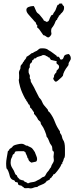

<svg xmlns="http://www.w3.org/2000/svg" viewBox="-20 -1052 437 1084"><path d="M300.8 -731.4 307.6 -732.4Q311.5 -732.4 311.5 -730.5Q317.4 -726.6 318.4 -721.2Q319.3 -715.8 326.2 -715.8Q335 -715.8 338.4 -726.1Q341.8 -736.3 344.7 -739.3Q347.7 -742.2 355.5 -744.6Q363.3 -747.1 366.7 -747.1Q370.1 -747.1 375 -739.3Q379.9 -731.4 379.9 -723.1Q379.9 -714.8 375 -709Q366.2 -696.3 367.2 -690.4Q368.2 -684.6 363.3 -679.7Q337.9 -647.5 335 -624L327.1 -615.2Q301.8 -590.8 295.9 -590.8Q290 -590.8 285.2 -598.6Q280.3 -606.4 280.3 -608.4Q280.3 -610.4 282.7 -613.8Q285.2 -617.2 285.2 -621.1Q283.2 -628.9 298.8 -644.5V-650.4Q298.8 -653.3 306.2 -659.7Q313.5 -666 313.5 -674.8Q313.5 -683.6 306.2 -688Q298.8 -692.4 298.8 -697.3Q298.8 -702.1 300.8 -706.1Q270.5 -713.9 267.6 -713.9L260.7 -723.6Q260.7 -725.6 258.8 -727.1Q256.8 -728.5 254.9 -728Q252.9 -727.5 251 -730.5Q249 -730.5 249 -731.4Q249 -732.4 247.1 -733.9Q245.1 -735.4 243.2 -734.9Q241.2 -734.4 236.3 -739.3Q230.5 -741.2 225.1 -741.2Q219.7 -741.2 218.3 -739.7Q216.8 -738.3 212.9 -736.8Q209 -735.4 202.6 -733.9Q196.3 -732.4 190.4 -730Q184.6 -727.5 184.6 -725.1Q184.6 -722.7 178.2 -722.7Q171.9 -722.7 169.4 -716.3Q167 -710 161.1 -711.9V-709Q162.1 -701.2 156.7 -697.8Q151.4 -694.3 149.4 -689.5Q147.5 -684.6 147.9 -679.7Q148.4 -674.8 147.9 -672.4Q147.5 -669.9 145.5 -668Q141.6 -664.1 141.6 -654.3V-644.5Q141.6 -640.6 144 -636.2Q146.5 -631.8 147.9 -627.4Q149.4 -623 148.4 -617.7Q147.5 -612.3 148.9 -608.9Q150.4 -605.5 151.9 -604Q153.3 -602.5 153.3 -601.6V-593.8Q153.3 -590.8 163.1 -574.7Q172.9 -558.6 180.7 -541L201.2 -501Q205.1 -496.1 208.5 -492.7Q211.9 -489.3 214.8 -483.4Q217.8 -477.5 220.7 -470.7Q223.6 -463.9 228.5 -458Q233.4 -452.1 239.3 -445.3Q251 -433.6 251 -428.7Q251 -423.8 260.7 -417Q279.3 -392.6 290 -363.8Q300.8 -335 318.4 -310.5V-307.6Q317.4 -302.7 320.8 -298.8Q324.2 -294.9 326.7 -290Q329.1 -285.2 330.1 -278.8Q331.1 -272.5 333 -268.6Q335 -264.6 335.9 -262.7Q346.7 -249 346.7 -213.9V-180.7Q346.7 -170.9 344.7 -163.1L340.8 -157.2Q336.9 -139.6 332 -135.7Q331.1 -133.8 331.5 -132.8Q332 -131.8 332 -129.9V-127.9L328.1 -127L321.3 -112.3Q315.4 -101.6 303.7 -86.9Q292 -72.3 288.6 -69.8Q285.2 -67.4 283.2 -67.4Q281.2 -67.4 279.8 -65.4Q278.3 -63.5 278.8 -61Q279.3 -58.6 274.4 -56.6Q272.5 -54.7 272.5 -52.7Q272.5 -50.8 268.1 -48.3Q263.7 -45.9 262.2 -43.9Q260.7 -42 260.7 -40Q260.7 -38.1 258.8 -36.1Q253.9 -37.1 252.4 -33.7Q251 -30.3 245.1 -32.2Q238.3 -17.6 216.3 -9.8Q194.3 -2 190.4 3.9H187.5Q177.7 3.9 169.4 7.8Q161.1 11.7 152.3 11.7L139.6 9.8L125 10.7L117.2 9.8Q113.3 4.9 109.4 2.9Q105.5 1 100.6 -3.9Q97.7 -4.9 92.8 -5.4Q87.9 -5.9 85.9 -8.8Q81.1 -8.8 81.5 -13.7Q82 -18.6 80.1 -21.5Q75.2 -23.4 65.4 -25.4Q63.5 -34.2 55.7 -35.2Q42 -39.1 36.1 -54.7Q27.3 -92.8 16.6 -101.6Q14.6 -115.2 14.6 -128.9Q14.6 -142.6 18.1 -161.6Q21.5 -180.7 24.4 -198.2Q25.4 -200.2 28.3 -201.7Q31.2 -203.1 32.2 -205.1V-209Q35.2 -211.9 38.6 -213.9Q42 -215.8 45.4 -218.3Q48.8 -220.7 50.8 -224.1Q52.7 -227.5 58.1 -230.5Q63.5 -233.4 77.6 -236.8Q91.8 -240.2 100.6 -240.2Q109.4 -240.2 114.7 -237.3Q120.1 -234.4 125 -231.4Q129.9 -228.5 132.8 -229.5Q135.7 -230.5 137.7 -227.5Q159.2 -218.8 163.6 -211.9Q168 -205.1 169.9 -203.6Q171.9 -202.1 171.4 -200.7Q170.9 -199.2 171.9 -198.2L175.8 -196.3Q176.8 -194.3 178.7 -188Q180.7 -181.6 185.1 -171.9Q189.5 -162.1 189.5 -153.3Q189.5 -144.5 183.6 -139.6Q176.8 -137.7 170.4 -136.7Q164.1 -135.7 157.2 -133.8Q139.6 -143.6 139.6 -156.2V-157.2L135.7 -159.2Q132.8 -172.9 128.9 -178.7Q125 -184.6 124 -192.4Q118.2 -192.4 117.2 -198.2H81.1Q63.5 -198.2 63.5 -191.4Q63.5 -189.5 61.5 -185.5Q50.8 -178.7 50.8 -174.3Q50.8 -169.9 45.4 -160.2Q40 -150.4 40 -133.8Q40 -117.2 49.8 -102.5Q59.6 -87.9 63 -77.1Q66.4 -66.4 70.3 -64.9Q74.2 -63.5 75.7 -60.5Q77.1 -57.6 77.1 -56.2Q77.1 -54.7 79.1 -51.8Q81.1 -48.8 85 -45.9Q88.9 -43 91.8 -38.1H92.8Q97.7 -38.1 101.1 -35.6Q104.5 -33.2 111.3 -34.2Q115.2 -27.3 123 -24.9Q130.9 -22.5 137.7 -16.6Q149.4 -22.5 161.1 -23.4Q172.9 -24.4 180.2 -27.8Q187.5 -31.2 189.9 -33.2Q192.4 -35.2 197.8 -37.1Q203.1 -39.1 208 -43Q212.9 -46.9 217.3 -49.8Q221.7 -52.7 225.1 -53.2Q228.5 -53.7 231.9 -56.6Q235.4 -59.6 239.7 -68.4Q244.1 -77.1 247.6 -80.6Q251 -84 254.4 -88.4Q257.8 -92.8 260.3 -97.7Q262.7 -102.5 267.6 -107.4Q270.5 -120.1 277.3 -129.4Q284.2 -138.7 284.2 -147.5L282.2 -167L284.2 -188.5Q284.2 -196.3 282.2 -197.3Q275.4 -198.2 275.4 -211.4Q275.4 -224.6 270.5 -230.5Q265.6 -236.3 262.2 -242.7Q258.8 -249 254.9 -260.7Q251 -272.5 243.2 -280.3Q243.2 -288.1 233.9 -311Q224.6 -334 216.8 -343.3Q209 -352.5 209 -363.3Q207 -365.2 202.1 -369.6Q197.3 -374 195.3 -376Q187.5 -393.6 171.9 -409.2V-418Q166 -424.8 161.6 -432.6Q157.2 -440.4 149.4 -445.3L150.4 -447.3L146.5 -460L145.5 -460.9L141.6 -462.9L133.8 -477.5Q131.8 -480.5 130.4 -481.4Q128.9 -482.4 127.9 -484.4V-489.3L124 -491.2Q101.6 -532.2 93.8 -561Q85.9 -589.8 85.9 -600.6L87.9 -609.4V-627.9Q85.9 -643.6 88.4 -650.4Q90.8 -657.2 91.8 -657.7Q92.8 -658.2 94.2 -662.1Q95.7 -666 95.7 -672.9Q95.7 -679.7 98.1 -683.1Q100.6 -686.5 105 -691.4Q109.4 -696.3 109.4 -699.2Q109.4 -702.1 115.2 -705.1V-708Q120.1 -714.8 124 -718.8Q127.9 -722.7 129.9 -731.4Q134.8 -733.4 139.2 -736.8Q143.6 -740.2 147.5 -742.7Q151.4 -745.1 155.3 -749Q159.2 -752.9 162.6 -752.4Q166 -752 171.9 -757.8L188.5 -765.6Q198.2 -773.4 201.7 -776.4Q205.1 -779.3 218.8 -779.3Q243.2 -779.3 252.9 -769.5Q267.6 -761.7 281.7 -750.5Q295.9 -739.3 298.8 -737.8Q301.8 -736.3 300.8 -731.4ZM268.6 -876 270.5 -861.3Q270.5 -856.4 264.2 -848.6Q257.8 -840.8 252 -840.8Q246.1 -840.8 239.7 -846.7Q233.4 -852.5 224.6 -853.5Q222.7 -856.4 217.8 -863.3Q199.2 -892.6 190.4 -896.5L189.5 -899.4Q189.5 -903.3 191.4 -907.2Q186.5 -911.1 184.6 -916.5Q182.6 -921.9 180.7 -926.8Q175.8 -929.7 172.9 -933.6Q169.9 -937.5 166 -941.9Q162.1 -946.3 155.8 -953.1Q149.4 -960 139.2 -972.2Q128.9 -984.4 128.9 -996.1Q128.9 -1007.8 141.6 -1012.7Q154.3 -1017.6 165 -1017.6H170.9Q175.8 -1009.8 178.7 -1001.5Q181.6 -993.2 185.5 -986.3Q189.5 -979.5 194.8 -976.1Q200.2 -972.7 204.1 -967.8Q210 -960 217.3 -951.7Q224.6 -943.4 228.5 -934.6H230.5Q235.4 -934.6 237.3 -931.6Q239.3 -928.7 242.2 -928.7Q253.9 -928.7 257.8 -940.4Q261.7 -952.1 266.6 -960Q267.6 -964.8 271.5 -966.3Q275.4 -967.8 279.3 -969.7Q280.3 -976.6 285.6 -982.9Q291 -989.3 293.5 -995.1Q295.9 -1001 299.8 -1011.7Q303.7 -1022.5 305.7 -1024.4H309.6Q313.5 -1029.3 314.5 -1030.8Q315.4 -1032.2 323.7 -1032.2Q332 -1032.2 331.5 -1029.8Q331.1 -1027.3 334 -1023.4Q336.9 -1019.5 339.4 -1018.6Q341.8 -1017.6 341.8 -1006.8Q341.8 -996.1 335.4 -987.3Q329.1 -978.5 328.1 -978.5Q327.1 -978.5 324.7 -976.1Q322.3 -973.6 319.8 -969.2Q317.4 -964.8 312.5 -963.9Q312.5 -959 309.1 -955.1Q305.7 -951.2 304.2 -947.8Q302.7 -944.3 302.7 -942.9Q302.7 -941.4 301.8 -940.4L297.9 -938.5Q293 -931.6 291 -925.3Q289.1 -918.9 283.7 -909.7Q278.3 -900.4 273.4 -895Q268.6 -889.6 268.6 -876Z"/></svg>

Font: Mountains of Christmas
Style: Regular
Weight: 400
Designer: Crystal Kluge
Foundry: Font Diner, Inc DBA Tart Workshop
Version: Version 1.002